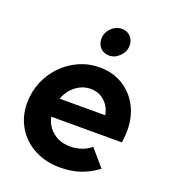

<svg xmlns="http://www.w3.org/2000/svg" viewBox="-138 -852 855 964"><g transform="rotate(20 289.0 -369.5)"><path d="M292.2 10.5Q215.3 10.5 155.4 -21.4Q95.4 -53.3 61.4 -109.8Q27.3 -166.4 27.3 -238.2Q27.3 -297.7 49.3 -350.8Q71.4 -403.8 110.5 -444.3Q149.7 -484.8 201 -507.6Q252.3 -530.4 310.9 -530.4Q380.3 -530.4 433.6 -497.8Q487 -465.3 517.3 -408.9Q547.6 -352.4 547.6 -278.3Q547.6 -267.6 546.7 -254.2Q545.8 -240.8 542.3 -214.3H164.9Q171.3 -182.6 190.4 -158.1Q209.6 -133.6 238.3 -119.8Q267 -106.1 302.8 -106.1Q369.2 -106.1 414.9 -144.1L491.9 -54.9Q444 -20.1 396.8 -4.8Q349.6 10.5 292.2 10.5ZM173.4 -313.7H417.5Q409 -358.8 378.3 -386.2Q347.6 -413.5 303.9 -413.5Q274.1 -413.5 248.7 -400.6Q223.2 -387.7 203.8 -365.6Q184.4 -343.4 173.4 -313.7ZM332.2 -602Q303.9 -602 285.8 -620.6Q267.7 -639.1 267.7 -667.4Q267.7 -701.3 292.1 -725.8Q316.4 -750.3 349.9 -750.3Q376.2 -750.3 394.5 -731.6Q412.7 -712.9 412.7 -684.7Q412.7 -651.8 388.1 -626.9Q363.5 -602 332.2 -602Z"/></g></svg>

Font: Red Hat Display VF
Style: Italic
Weight: 300
Italic angle: -12°
Designer: Pentagram, MCKL
Foundry: Pentagram, MCKL
Version: Version 1.010